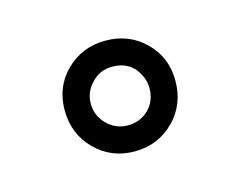

<svg xmlns="http://www.w3.org/2000/svg" viewBox="-41 -780 349 278"><g transform="rotate(-15 133.0 -641.0)"><path d="M50 -642Q50 -677 74 -700.5Q98 -724 133 -724Q168 -724 192 -700.5Q216 -677 216 -642Q216 -606 192 -582Q168 -558 133 -558Q98 -558 74 -582Q50 -606 50 -642ZM102 -672Q89 -659 89 -641Q89 -623 102 -610Q115 -597 133 -597Q152 -597 165 -610Q177 -623 177 -641Q177 -650 173.5 -658Q170 -666 165 -672Q153 -685 133 -685Q114 -685 102 -672Z"/></g></svg>

Font: Raleway
Style: Regular
Weight: 400
Designer: Matt McInerney, Pablo Impallari, Rodrigo Fuenzalida
Foundry: Matt McInerney, Pablo Impallari, Rodrigo Fuenzalida
Version: Version 4.101;RELEASE